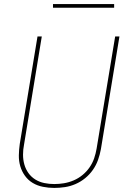

<svg xmlns="http://www.w3.org/2000/svg" viewBox="-20 -914 640 942"><path d="M246 8Q218 8 190.5 2.5Q163 -3 140.5 -16.5Q118 -30 102.5 -51.5Q87 -73 79.5 -98.5Q72 -124 72.5 -152Q73 -180 77 -208L164 -735H185L98 -205Q93 -180 93 -155Q93 -130 99.5 -107Q106 -84 119.5 -65Q133 -46 153 -33.5Q173 -21 197 -16Q221 -11 246 -11Q270 -11 294 -15Q318 -19 341.5 -29Q365 -39 385 -55.5Q405 -72 419.5 -93Q434 -114 442 -137.5Q450 -161 454 -185L545 -735H566L475 -182Q470 -155 461 -129.5Q452 -104 436 -81Q420 -58 398 -40Q376 -22 350.5 -11Q325 0 298.5 4Q272 8 246 8ZM240 -876V-894H540V-876Z"/></svg>

Font: Iosevka Curly ThExObl
Style: Regular
Weight: 100
Width: 7
Italic angle: -9°
Monospace: yes
Designer: Belleve Invis
Foundry: Belleve Invis
Version: Version 11.1.0; ttfautohint (v1.8.3)